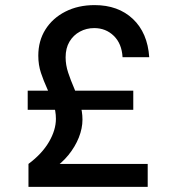

<svg xmlns="http://www.w3.org/2000/svg" viewBox="-20 -732 690 752"><path d="M91.5 0V-90Q144.5 -129.5 171.8 -176.2Q199 -223 199 -266.5Q199 -298 188.5 -327Q178 -356 164.5 -385.5Q151 -415 140.5 -446.2Q130 -477.5 130 -514Q130 -572 158 -616.5Q186 -661 236 -686.5Q286 -712 350.5 -712Q443 -712 500.5 -657.8Q558 -603.5 564.5 -508H460Q457 -561 425.8 -591.5Q394.5 -622 349 -622Q318.5 -622 293 -608.2Q267.5 -594.5 252.2 -569Q237 -543.5 237 -507.5Q237 -477.5 247 -447.5Q257 -417.5 270 -387.5Q283 -357.5 293 -326.8Q303 -296 303 -263.5Q303 -229.5 288.8 -193.5Q274.5 -157.5 248 -124.8Q221.5 -92 183 -67L164 -90H558.5V0ZM88.5 -302V-377H502V-302Z"/></svg>

Font: Azeret Mono Thin
Style: Regular
Weight: 100
Designer: Martin Vácha
Foundry: Displaay
Version: Version 1.002